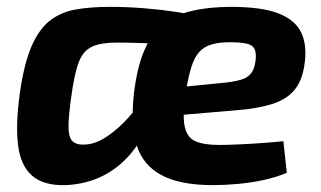

<svg xmlns="http://www.w3.org/2000/svg" viewBox="-20 -527 935 559"><path d="M299 -507Q350 -507 399.5 -503Q449 -499 491.5 -492.5Q534 -486 562 -478L460 -399Q433 -400 409.5 -401Q386 -402 364.5 -402.5Q343 -403 322 -403Q289 -403 266 -397.5Q243 -392 228.5 -377.5Q214 -363 205 -333.5Q196 -304 189 -256Q180 -195 179.5 -162Q179 -129 190 -117Q201 -105 226 -106Q254 -107 282.5 -124Q311 -141 340 -170Q369 -199 395 -237L420 -189Q401 -130 365.5 -85.5Q330 -41 281.5 -16Q233 9 172 12Q108 14 74 -15Q40 -44 32.5 -105Q25 -166 38 -257Q50 -342 72 -392.5Q94 -443 126 -467.5Q158 -492 201 -499.5Q244 -507 299 -507ZM653 -507Q743 -507 792 -487.5Q841 -468 858 -430Q875 -392 866 -336Q859 -290 836 -263.5Q813 -237 772 -224Q731 -211 669 -206L419 -185L431 -266L640 -287Q666 -290 683.5 -295.5Q701 -301 711 -313.5Q721 -326 724 -350Q727 -374 720.5 -385.5Q714 -397 696 -400.5Q678 -404 649 -404Q617 -404 595.5 -397.5Q574 -391 560 -375.5Q546 -360 537 -331.5Q528 -303 521 -258Q511 -193 517.5 -160Q524 -127 548.5 -116Q573 -105 617 -105Q640 -105 673.5 -106.5Q707 -108 742.5 -110.5Q778 -113 805 -116L815 -24Q785 -11 748 -3Q711 5 672.5 8.5Q634 12 600 12Q503 12 448.5 -18Q394 -48 377 -107.5Q360 -167 370 -255Q379 -331 400 -380Q421 -429 455.5 -456.5Q490 -484 539.5 -495.5Q589 -507 653 -507Z"/></svg>

Font: Exo 2
Style: Bold Italic
Weight: 700
Italic angle: -8°
Designer: Natanael Gama
Foundry: Natanael Gama
Version: Version 2.010